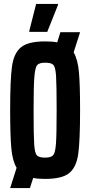

<svg xmlns="http://www.w3.org/2000/svg" viewBox="-20 -908 462 983"><path d="M357 -640Q378 -604 384 -540Q390 -476 390 -344Q390 -187 380.5 -119.5Q371 -52 334.5 -22Q298 8 211 8Q171 8 150 3L133 55H32L65 -49Q44 -84 38 -148.5Q32 -213 32 -344Q32 -501 41.5 -568.5Q51 -636 87.5 -666Q124 -696 211 -696Q250 -696 273 -691L289 -743H390ZM270 -344Q270 -474 267 -519Q264 -564 253.5 -575.5Q243 -587 211 -587Q181 -587 170.5 -575Q160 -563 156 -515.5Q152 -468 152 -344Q152 -215 155 -169.5Q158 -124 169 -112.5Q180 -101 211 -101Q241 -101 252 -113Q263 -125 266.5 -172Q270 -219 270 -344ZM130 -750 165 -888H277V-883L222 -745H130Z"/></svg>

Font: Saira ExtraCondensed
Style: Bold
Weight: 700
Width: 2
Designer: Hector Gatti with collaboration of the Omnibus-Type team
Foundry: Omnibus-Type
Version: Version 0.072; ttfautohint (v1.8)